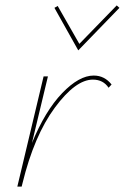

<svg xmlns="http://www.w3.org/2000/svg" viewBox="-20 -689 461 709"><path d="M421 -660 269 -503 181 -660 193 -667 273 -527 411 -669ZM326 -410Q366 -410 392 -377L381 -365Q361 -395 323 -395Q259 -395 182.5 -291.5Q106 -188 63 -12L60 0H44L141 -407H157L98 -161Q147 -280 209.5 -345Q272 -410 326 -410Z"/></svg>

Font: EauTestInfant Thin
Style: Italic
Weight: 250
Italic angle: -12°
Designer: Christian Thalmann (Catharsis Fonts)
Version: Version 0.001;PS 000.001;hotconv 1.0.88;makeotf.lib2.5.64775